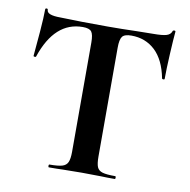

<svg xmlns="http://www.w3.org/2000/svg" viewBox="-75 -728 793 802"><g transform="rotate(10 321.5 -327.0)"><path d="M51 -447Q50 -444 45 -444.5Q40 -445 40 -448Q44 -488 49 -551.5Q54 -615 54 -647Q54 -652 59.5 -652Q65 -652 65 -647Q65 -625 122 -625Q208 -622 323 -622Q382 -622 448 -624L516 -625Q554 -625 571.5 -630Q589 -635 594 -650Q595 -654 600.5 -654Q606 -654 606 -650Q603 -620 599.5 -554Q596 -488 596 -448Q596 -445 591 -445Q586 -445 585 -448Q570 -525 529 -563.5Q488 -602 428 -602Q399 -602 389.5 -589.5Q380 -577 380 -542V-81Q380 -50 386 -36Q392 -22 409 -17Q426 -12 463 -12Q466 -12 466 -6Q466 0 463 0Q427 0 406 -1L323 -2L242 -1Q221 0 184 0Q181 0 181 -6Q181 -12 184 -12Q220 -12 237.5 -17Q255 -22 261.5 -36.5Q268 -51 268 -81V-544Q268 -578 259 -590Q250 -602 222 -602Q103 -602 51 -447Z"/></g></svg>

Font: Cormorant SC
Style: Bold
Weight: 700
Designer: Christian Thalmann (Catharsis Fonts)
Foundry: Catharsis Fonts
Version: Version 4.000